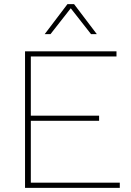

<svg xmlns="http://www.w3.org/2000/svg" viewBox="-20 -908 633 928"><path d="M448 -743H420L322 -868L224 -743H196L306 -888H338ZM101 0V-660H543V-635H129V-349H459V-324H129V-25H559V0Z"/></svg>

Font: Elaine Sans ExtraLight
Style: Regular
Weight: 275
Designer: Wei Huang
Foundry: Wei Huang
Version: Version 2.001;December 24, 2019;FontCreator 12.0.0.2547 64-b